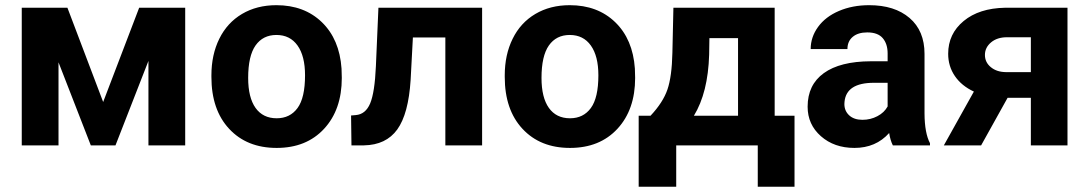

<svg xmlns="http://www.w3.org/2000/svg" viewBox="-20 -558 4182 737"><path d="M376 -166.5 514.2 -528.3H690.9V0H549.8V-324.2L423.3 0H328.6L204.6 -318.8V0H63.5V-528.3H238.8Z M791.5 -269Q791.5 -347.7 821.8 -409.2Q852.1 -470.7 908.9 -504.4Q965.8 -538.1 1041 -538.1Q1147.9 -538.1 1215.6 -472.7Q1283.2 -407.2 1291 -294.9L1292 -258.8Q1292 -137.2 1224.1 -63.7Q1156.2 9.8 1042 9.8Q927.7 9.8 859.6 -63.5Q791.5 -136.7 791.5 -262.7ZM932.6 -258.8Q932.6 -183.6 960.9 -143.8Q989.3 -104 1042 -104Q1093.3 -104 1122.1 -143.3Q1150.9 -182.6 1150.9 -269Q1150.9 -342.8 1122.1 -383.3Q1093.3 -423.8 1041 -423.8Q989.3 -423.8 960.9 -383.5Q932.6 -343.3 932.6 -258.8Z M1830.6 -528.3V0H1689.5V-414.1H1564.9L1556.2 -251Q1547.9 -120.6 1504.9 -61Q1461.9 -1.5 1377 0H1329.1L1327.6 -114.7L1345.2 -116.2Q1383.3 -119.1 1400.9 -161.1Q1418.5 -203.1 1422.9 -304.2L1432.6 -528.3Z M1917.5 -269Q1917.5 -347.7 1947.8 -409.2Q1978 -470.7 2034.9 -504.4Q2091.8 -538.1 2167 -538.1Q2273.9 -538.1 2341.6 -472.7Q2409.2 -407.2 2417 -294.9L2418 -258.8Q2418 -137.2 2350.1 -63.7Q2282.2 9.8 2168 9.8Q2053.7 9.8 1985.6 -63.5Q1917.5 -136.7 1917.5 -262.7ZM2058.6 -258.8Q2058.6 -183.6 2086.9 -143.8Q2115.2 -104 2168 -104Q2219.2 -104 2248 -143.3Q2276.9 -182.6 2276.9 -269Q2276.9 -342.8 2248 -383.3Q2219.2 -423.8 2167 -423.8Q2115.2 -423.8 2086.9 -383.5Q2058.6 -343.3 2058.6 -258.8Z M2477.1 -113.8Q2524.9 -164.6 2542 -214.4Q2559.1 -264.2 2561 -355.5L2564.9 -528.3H2953.6V-113.8H3029.8V158.7H2888.7V0H2575.7V158.7H2431.6V-113.8ZM2643.6 -113.8H2813V-411.6H2703.1L2702.1 -348.1Q2697.8 -202.6 2643.6 -113.8Z M3407.2 0Q3397.5 -19 3393.1 -47.4Q3341.8 9.8 3259.8 9.8Q3182.1 9.8 3131.1 -35.2Q3080.1 -80.1 3080.1 -148.4Q3080.1 -232.4 3142.3 -277.3Q3204.6 -322.3 3322.3 -322.8H3387.2V-353Q3387.2 -389.6 3368.4 -411.6Q3349.6 -433.6 3309.1 -433.6Q3273.4 -433.6 3253.2 -416.5Q3232.9 -399.4 3232.9 -369.6H3091.8Q3091.8 -415.5 3120.1 -454.6Q3148.4 -493.7 3200.2 -515.9Q3252 -538.1 3316.4 -538.1Q3414.1 -538.1 3471.4 -489Q3528.8 -439.9 3528.8 -351.1V-122.1Q3529.3 -46.9 3549.8 -8.3V0ZM3290.5 -98.1Q3321.8 -98.1 3348.1 -112.1Q3374.5 -126 3387.2 -149.4V-240.2H3334.5Q3228.5 -240.2 3221.7 -167L3221.2 -158.7Q3221.2 -132.3 3239.7 -115.2Q3258.3 -98.1 3290.5 -98.1Z M4077.6 -528.3V0H3937V-182.6H3847.7L3746.1 0H3603L3718.3 -206.5Q3670.9 -228.5 3645.3 -266.1Q3619.6 -303.7 3619.6 -351.6Q3619.6 -428.2 3679 -477.3Q3738.3 -526.4 3837.9 -528.3ZM3840.3 -281.2H3937V-415H3845.2Q3807.6 -415 3784.2 -395.3Q3760.7 -375.5 3760.7 -347.2Q3760.7 -318.8 3783.2 -300.3Q3805.7 -281.7 3840.3 -281.2Z"/></svg>

Font: SteelSelectRoboto
Style: Roboto-Bold
Weight: 700
Designer: Google
Version: Version 2.137; 2017